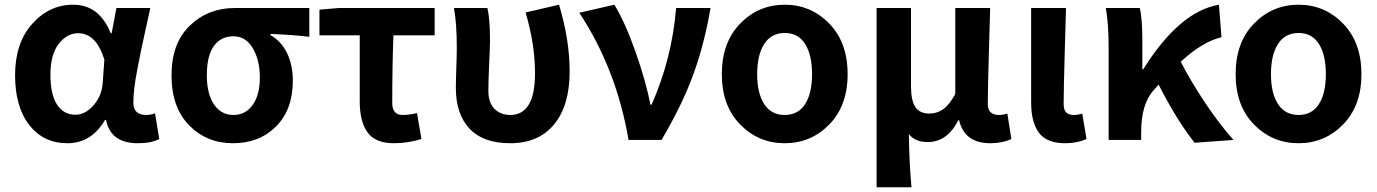

<svg xmlns="http://www.w3.org/2000/svg" viewBox="-20 -594 5843 815"><path d="M266 14Q165 14 104.5 -63Q44 -140 44 -275Q44 -411 116.5 -492.5Q189 -574 291 -574Q401 -574 450 -453H454L474 -560H618Q614 -540 600 -478Q586 -416 579.5 -383.5Q573 -351 563.5 -302.5Q554 -254 550 -219Q546 -184 546 -158Q546 -106 601 -106Q620 -106 638 -113L656 -4Q622 14 565 14Q450 14 430 -85H426Q368 14 266 14ZM300 -107Q342 -107 377 -147Q412 -187 416 -242L423 -341Q388 -453 312 -453Q264 -453 229 -407.5Q194 -362 194 -277Q194 -193 222 -150Q250 -107 300 -107Z M708 -274Q708 -411 786 -485.5Q864 -560 976 -560H1293V-438Q1211 -447 1128 -450V-445Q1173 -420 1198 -369.5Q1223 -319 1223 -251Q1223 -129 1152 -57.5Q1081 14 969 14Q857 14 782.5 -62.5Q708 -139 708 -274ZM971 -106Q1022 -106 1052.5 -148.5Q1083 -191 1083 -265Q1083 -339 1053 -389.5Q1023 -440 971 -440Q918 -440 888 -399Q858 -358 858 -274Q858 -195 888.5 -150.5Q919 -106 971 -106Z M1652 14Q1574 14 1540.5 -31.5Q1507 -77 1507 -164V-444H1336V-553L1418 -560H1825V-444H1650Q1645 -313 1645 -157Q1645 -106 1689 -106Q1718 -106 1750 -114L1769 -4Q1711 14 1652 14Z M2146 14Q2031 14 1973 -48Q1915 -110 1915 -221Q1915 -249 1917 -306.5Q1919 -364 1919 -393Q1919 -493 1907 -560H2049Q2060 -512 2060 -423Q2060 -401 2056.5 -324.5Q2053 -248 2053 -209Q2053 -158 2079 -132Q2105 -106 2146 -106Q2251 -106 2251 -283Q2251 -406 2211 -541L2353 -574Q2398 -425 2398 -290Q2398 -146 2332 -66Q2266 14 2146 14Z M2648 0Q2597 -300 2439 -540L2588 -574Q2634 -498 2677.5 -374.5Q2721 -251 2741 -150H2746Q2832 -344 2850 -560H2996Q2970 -407 2923 -278Q2876 -149 2788 0Z M3044 -279Q3044 -414 3122 -494Q3200 -574 3311 -574Q3422 -574 3500 -494Q3578 -414 3578 -279Q3578 -145 3500 -65.5Q3422 14 3311 14Q3200 14 3122 -65.5Q3044 -145 3044 -279ZM3427 -279Q3427 -361 3397.5 -407.5Q3368 -454 3311 -454Q3254 -454 3224 -407.5Q3194 -361 3194 -279Q3194 -198 3224 -152Q3254 -106 3311 -106Q3368 -106 3397.5 -152Q3427 -198 3427 -279Z M3701 201V-560H3847V-229Q3847 -167 3865.5 -139.5Q3884 -112 3925 -112Q3958 -112 3984 -130.5Q4010 -149 4035 -195V-560H4183Q4182 -525 4177.5 -369Q4173 -213 4173 -152Q4173 -106 4221 -106Q4238 -106 4256 -112L4273 -4Q4235 14 4184 14Q4074 14 4051 -84H4048Q4001 9 3918 9Q3864 9 3838 -25Q3839 88 3849 201Z M4502 14Q4423 14 4390 -30.5Q4357 -75 4357 -159V-560H4505Q4504 -525 4499.5 -369Q4495 -213 4495 -152Q4495 -127 4506 -116.5Q4517 -106 4540 -106Q4556 -106 4574 -112L4592 -4Q4552 14 4502 14Z M5216 0 5051 12Q4976 -82 4898 -235L4878 -212Q4824 -154 4824 -32V0H4686V-393Q4686 -492 4674 -560H4818Q4829 -517 4829 -423V-300H4833Q4986 -545 5154 -574L5165 -436Q5084 -417 4992 -332Q5035 -248 5097 -155.5Q5159 -63 5216 0Z M5225 -279Q5225 -414 5303 -494Q5381 -574 5492 -574Q5603 -574 5681 -494Q5759 -414 5759 -279Q5759 -145 5681 -65.5Q5603 14 5492 14Q5381 14 5303 -65.5Q5225 -145 5225 -279ZM5608 -279Q5608 -361 5578.5 -407.5Q5549 -454 5492 -454Q5435 -454 5405 -407.5Q5375 -361 5375 -279Q5375 -198 5405 -152Q5435 -106 5492 -106Q5549 -106 5578.5 -152Q5608 -198 5608 -279Z"/></svg>

Font: Noto Sans Korean Bold
Style: Bold
Weight: 700
Designer: Ryoko NISHIZUKA  (kana & ideographs); Paul D. Hunt (Latin, Greek & Cyrillic); Wenlong ZHANG  (bopomofo); Sandoll Communi
Foundry: Adobe Systems Incorporated
Version: Version 1.000;PS 1;hotconv 1.0.78;makeotf.lib2.5.61930